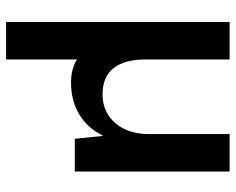

<svg xmlns="http://www.w3.org/2000/svg" viewBox="-90 -446 756 615"><g transform="rotate(90 287.5 -138.0)"><path d="M50 220V-496H170V-226Q170 -160 197.5 -124.5Q225 -89 282 -89Q319 -89 347.5 -107Q376 -125 392.5 -158.5Q409 -192 409 -240V-496H529V0H424L415 -89H413Q390 -41 346 -14.5Q302 12 244 12Q223 12 204.5 7.5Q186 3 170 -7V220Z"/></g></svg>

Font: DM Sans 36pt SemiBold
Style: Regular
Weight: 600
Designer: Colophon Foundry, Jonny Pinhorn
Foundry: Colophon Foundry
Version: Version 4.004;gftools[0.9.30]